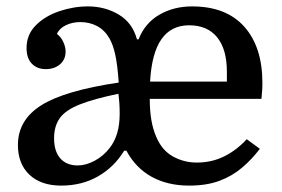

<svg xmlns="http://www.w3.org/2000/svg" viewBox="-20 -570 881 600"><path d="M36 -117Q36 -195 109 -241Q182 -287 351 -312Q347 -369 340 -400Q333 -431 322 -450Q307 -476 283.5 -488.5Q260 -501 231 -501Q206 -501 185.5 -491Q165 -481 158 -464Q171 -454 178 -438.5Q185 -423 185 -409Q185 -384 167.5 -369Q150 -354 123 -354Q96 -354 79.5 -371Q63 -388 63 -420Q63 -462 92 -491Q121 -520 165.5 -535Q210 -550 255 -550Q308 -550 351 -524.5Q394 -499 408 -447H413Q433 -498 478 -524Q523 -550 580 -550Q687 -550 743.5 -486.5Q800 -423 800 -311Q800 -301 799.5 -291Q799 -281 797 -261H448Q448 -224 453 -195Q458 -166 468 -143Q486 -100 520.5 -81Q555 -62 595 -62Q642 -62 681 -81.5Q720 -101 751 -135L792 -105Q768 -73 737 -46.5Q706 -20 666 -5Q626 10 571 10Q504 10 454 -17.5Q404 -45 375 -99H368Q337 -48 286.5 -19Q236 10 171 10Q108 10 72 -24Q36 -58 36 -117ZM571 -491Q515 -491 484.5 -447.5Q454 -404 449 -315H689V-346Q689 -416 658.5 -453.5Q628 -491 571 -491ZM223 -53Q248 -53 275.5 -67.5Q303 -82 323 -108Q338 -127 346 -153.5Q354 -180 354 -215Q354 -232 353 -247Q352 -262 350 -277Q273 -261 229 -243.5Q185 -226 167 -201Q149 -176 149 -138Q149 -97 168.5 -75Q188 -53 223 -53Z"/></svg>

Font: Domine Medium
Style: Regular
Weight: 500
Designer: Pablo Impallari, Rodrigo Fuenzalida, Brenda Gallo
Foundry: Pablo Impallari, Rodrigo Fuenzalida, Brenda Gallo
Version: Version 2.000